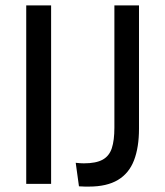

<svg xmlns="http://www.w3.org/2000/svg" viewBox="-20 -680 609 710"><path d="M77 0V-660H169V0ZM272 9 260 -78Q268 -77 276 -76.5Q284 -76 290 -76Q335 -76 359.5 -89.5Q384 -103 393.5 -132Q403 -161 403 -208V-660H494V-204Q494 -135 475.5 -87Q457 -39 416 -14.5Q375 10 309 10Q302 10 294 10Q286 10 272 9Z"/></svg>

Font: Bricolage Grotesque SemiCondensed
Style: Regular
Weight: 400
Width: 4
Designer: Mathieu Triay
Foundry: Atelier Triay
Version: Version 1.001;gftools[0.9.33.dev8+g029e19f]